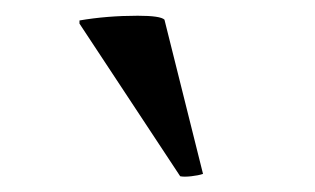

<svg xmlns="http://www.w3.org/2000/svg" viewBox="-20 -772 400 244"><path d="M81 -742V-746Q116 -752 155 -752Q184 -752 189 -747L238 -551Q232 -549 223 -548Q214 -547 209 -548Z"/></svg>

Font: Tiro Devanagari Sanskrit
Style: Regular
Weight: 400
Designer: Devanagari: John Hudson & Fiona Ross. Latin: John Hudson.
Foundry: Tiro Typeworks Ltd.
Version: Version 1.52